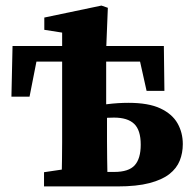

<svg xmlns="http://www.w3.org/2000/svg" viewBox="-20 -669 696 689"><path d="M21 -322 25 -504H568L570 -343H506L471 -500L532 -448H60L121 -500L86 -322ZM138 0V-51L246 -67H279V0ZM200 0Q201 -16 201.5 -42Q202 -68 202.5 -98.5Q203 -129 203 -159Q203 -189 203 -212V-552L139 -562V-606L344 -649L367 -641L361 -491V-277L364 -270V-217Q364 -193 364 -162Q364 -131 364.5 -100Q365 -69 365.5 -42.5Q366 -16 366 0ZM295 0V-52H390Q442 -52 463.5 -76Q485 -100 485 -150Q485 -202 461.5 -224.5Q438 -247 389 -247Q363 -247 337.5 -244Q312 -241 289 -236V-281Q324 -290 363.5 -295Q403 -300 441 -300Q513 -300 555.5 -280Q598 -260 617 -226.5Q636 -193 636 -152Q636 -120 625 -92.5Q614 -65 588 -44.5Q562 -24 516.5 -12Q471 0 401 0Z"/></svg>

Font: Source Serif 4 18pt
Style: Bold
Weight: 700
Designer: Frank Grießhammer
Foundry: Adobe Systems Incorporated
Version: Version 4.004;hotconv 1.0.116;makeotfexe 2.5.65601